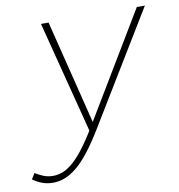

<svg xmlns="http://www.w3.org/2000/svg" viewBox="-143 -539 741 797"><g transform="rotate(-10 227.5 -141.0)"><path d="M18 188Q-7 188 -28.5 180Q-50 172 -67 159L-52 135Q-38 144 -19 152Q0 160 23 160Q41 160 60 153.5Q79 147 100.5 130Q122 113 147 82Q172 51 203 1L82 -470H114L223 -32L486 -470H520L234 0Q201 54 172.5 90.5Q144 127 117.5 148.5Q91 170 66.5 179Q42 188 18 188Z"/></g></svg>

Font: Celebes Thin
Style: Italic
Weight: 250
Italic angle: -10°
Designer: Anugrah Pasau
Foundry: Lafontype
Version: Version 1.000; ttfautohint (v1.8.4)